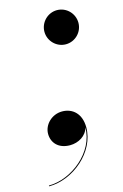

<svg xmlns="http://www.w3.org/2000/svg" viewBox="-156 -611 525 818"><g transform="rotate(-15 106.5 -202.0)"><path d="M106.5 -485C106.5 -444 140.5 -410 181.5 -410C223 -410 256.5 -444 256.5 -485C256.5 -526.5 223 -560.5 181.5 -560.5C140.5 -560.5 106.5 -526.5 106.5 -485ZM9 -61C9 -22 36 10 87.5 10C124.5 10 161 -11 169.5 -46.5C170 61.5 56.5 152.5 -44.5 152.5V156C62 156 173.5 62.5 173.5 -46C173.5 -106 137.5 -138 91 -138C45.5 -138 9 -101.5 9 -61Z"/></g></svg>

Font: Bodoni* 48pt Medium
Style: Italic
Weight: 500
Italic angle: -13°
Version: Version 2.3